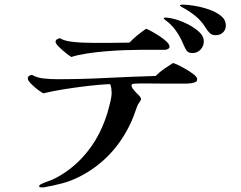

<svg xmlns="http://www.w3.org/2000/svg" viewBox="-20 -796 1040 829"><path d="M831 -451Q831 -444 821 -440.5Q811 -437 800 -436Q789 -435 784 -435H718Q710 -435 686 -435Q662 -435 633 -435.5Q604 -436 581.5 -435.5Q559 -435 554 -434Q548 -433 548 -426Q548 -419 558 -407Q568 -395 578 -386Q589 -375 589 -367Q589 -365 582 -354.5Q575 -344 573 -339Q565 -317 557 -295Q549 -273 538 -252Q465 -105 321 -32Q285 -14 247 -4Q209 6 169 13Q167 13 165 13Q163 13 161 13Q159 13 154 12.5Q149 12 149 8Q149 3 160.5 -2.5Q172 -8 185.5 -12.5Q199 -17 203 -19Q239 -35 273 -60Q307 -85 334 -114Q378 -161 407 -217.5Q436 -274 451 -335Q455 -349 458 -363Q461 -377 462 -391Q462 -391 462 -396Q462 -404 460.5 -416Q459 -428 454 -433Q412 -431 360.5 -425Q309 -419 258.5 -411Q208 -403 167 -393Q159 -397 143 -409Q127 -421 113.5 -435Q100 -449 100 -457Q100 -465 106 -468.5Q112 -472 118 -473Q139 -460 170 -457Q201 -454 226 -454Q333 -454 439.5 -459.5Q546 -465 652 -468Q669 -485 688.5 -498.5Q708 -512 727 -524Q735 -522 751.5 -514Q768 -506 786.5 -495Q805 -484 818 -473.5Q831 -463 831 -455ZM712 -594Q712 -588 705 -584.5Q698 -581 693 -581H589Q559 -581 519 -579.5Q479 -578 436.5 -574.5Q394 -571 355 -565Q316 -559 288 -550Q281 -554 264.5 -567Q248 -580 234 -594Q220 -608 220 -615Q220 -623 226.5 -626.5Q233 -630 239 -631Q255 -621 281.5 -617Q308 -613 335.5 -612Q363 -611 381 -611Q420 -611 459.5 -611Q499 -611 539 -612Q555 -629 573.5 -644Q592 -659 611 -672Q619 -669 635.5 -660Q652 -651 669.5 -639.5Q687 -628 699.5 -616Q712 -604 712 -594ZM860 -618Q860 -597 846 -582Q832 -567 811 -567Q792 -567 785 -578.5Q778 -590 772 -604Q759 -636 739.5 -663.5Q720 -691 693 -710Q688 -713 687 -717Q687 -719 690 -719.5Q693 -720 694 -720Q712 -720 739.5 -712Q767 -704 794.5 -689.5Q822 -675 841 -657Q860 -639 860 -618ZM955 -686Q955 -667 942.5 -655.5Q930 -644 911 -644Q895 -644 885.5 -653.5Q876 -663 868 -676Q850 -706 822.5 -728Q795 -750 764 -766Q763 -767 760 -769Q757 -771 757 -773Q757 -775 763 -775.5Q769 -776 770 -776Q789 -776 819.5 -771Q850 -766 881 -755.5Q912 -745 933.5 -728Q955 -711 955 -686Z"/></svg>

Font: Kaisei HarunoUmi Medium
Style: Regular
Weight: 500
Designer: Font-Kai, 金井和夫
Foundry: KAZUO KANAI
Version: Version 5.003